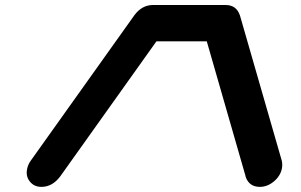

<svg xmlns="http://www.w3.org/2000/svg" viewBox="-20 -728 1174 748"><path d="M1077.6 -102.5Q1079.6 -94.7 1079.6 -86.4Q1079.6 -78.6 1078.1 -70.8Q1071.8 -41.5 1046.6 -20.8Q1021.5 0 992.2 0Q950.7 0 937 -39.1V-39.6H936.5L937 -40.5L785.6 -566.9H589.4L214.4 -40.5L213.4 -39.6V-39.1Q183.1 0 141.6 0Q112.3 0 96.2 -21Q84 -35.6 84 -55.2Q84 -62.5 85.9 -70.8Q89.4 -87.9 100.1 -102.5L503.4 -668.5V-668.9L503.9 -669.4Q533.7 -708.5 575.7 -708.5H858.9Q900.4 -708.5 914.1 -669.4Q914.1 -668.9 914.6 -668.9V-668.5Z"/></svg>

Font: Robtronika
Style: Italic
Weight: 400
Italic angle: -12°
Designer: GGBot
Version: 1.00